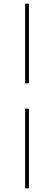

<svg xmlns="http://www.w3.org/2000/svg" viewBox="-20 -850 257 1055"><path d="M121 -392Q118 -392 118 -395V-827Q118 -830 121 -830H135Q139 -830 139 -827V-395Q139 -392 135 -392ZM121 185Q118 185 118 182V-250Q118 -253 121 -253H135Q139 -253 139 -250V182Q139 185 135 185Z"/></svg>

Font: Sofia Sans Semi Condensed Thin
Style: Italic
Weight: 250
Italic angle: -9°
Version: Version 4.100